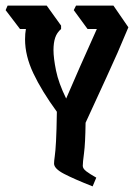

<svg xmlns="http://www.w3.org/2000/svg" viewBox="-37 -659 487 682"><path d="M292 3Q226 -23 190.5 -41.5Q155 -60 155 -78Q155 -87 157.5 -104Q160 -121 162 -157.5Q164 -194 165 -262Q111 -336 81.5 -398.5Q52 -461 52 -519Q52 -540 55 -556H34L-17 -623L-10 -639H129L180 -568V-556Q165 -543 159 -525Q153 -507 153 -481Q153 -453 162 -408.5Q171 -364 198 -309Q220 -360 246.5 -420.5Q273 -481 307 -556H274L225 -623L233 -639H366L419 -562Q381 -470 341 -384Q301 -298 267 -223Q266 -149 261.5 -115.5Q257 -82 257 -70Q257 -60 269.5 -50.5Q282 -41 305 -28Z"/></svg>

Font: Jaini Purva
Style: Regular
Weight: 400
Designer: Maithili Shingre, Girish Dalvi (Devanagari), Taresh Vohra (Latin)
Foundry: Ek Type
Version: Version 2.000; ttfautohint (v1.8.4.7-5d5b)